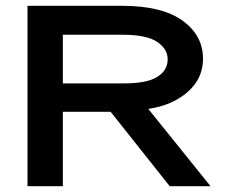

<svg xmlns="http://www.w3.org/2000/svg" viewBox="-20 -643 790 663"><path d="M75 0V-623H401Q539 -623 610 -572Q681 -521 681 -440Q681 -372 628 -325.5Q575 -279 492 -267L707 0H566L362 -257H197V0ZM197 -355H408Q487 -355 523 -377.5Q559 -400 559 -438Q559 -474 522.5 -498.5Q486 -523 403 -523H197Z"/></svg>

Font: Inconsolata ExtraExpanded
Style: Bold
Weight: 700
Width: 8
Monospace: yes
Designer: Raph Levien, Cyreal, Brenton Simpson
Foundry: Raph Levien, Cyreal, Google
Version: Version 3.100; ttfautohint (v1.8.4.7-5d5b)